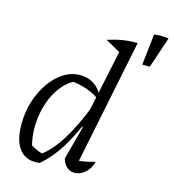

<svg xmlns="http://www.w3.org/2000/svg" viewBox="-117 -896 903 999"><g transform="rotate(15 334.0 -396.5)"><path d="M375 -25 361 -59Q389 -60 415.5 -65Q442 -70 468 -78Q462 -53 447 -33.5Q432 -14 413 -4Q394 6 375 6Q351 6 333.5 -9.5Q316 -25 308 -53L357 -235L349 -238L449 -711L519 -731ZM188 3Q120 13 82 -31Q44 -75 44 -168Q44 -234 62.5 -292Q81 -350 113 -395.5Q145 -441 186.5 -467Q228 -493 275 -493Q316 -493 348 -472.5Q380 -452 396 -416L395 -395Q332 -442 231 -452L264 -457Q221 -440 188 -399Q155 -358 136 -302Q117 -246 114.5 -184Q112 -122 129 -63L108 -85Q131 -71 153 -60Q175 -49 200 -45L177 -40Q232 -78 282 -157Q332 -236 380 -360L398 -346Q350 -219 300 -134Q250 -49 188 3ZM447 -656 359 -706Q403 -720 441 -726Q479 -732 519 -731ZM484 -755H485V-754ZM571 -629 590 -796Q631 -802 668 -796L612 -629Z"/></g></svg>

Font: Piazzolla 24pt
Style: Italic
Weight: 400
Italic angle: -11.3°
Designer: Juan Pablo del Peral
Foundry: Huerta Tipografica
Version: Version 2.005